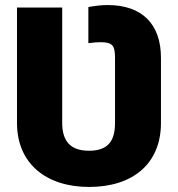

<svg xmlns="http://www.w3.org/2000/svg" viewBox="-20 -737 710 767"><path d="M335.9 9.8C510.7 9.8 623 -83 623 -246.1V-505.9C623 -641.6 546.9 -716.8 410.2 -716.8C383.8 -716.8 362.3 -713.9 333 -709V-564.5C352.5 -567.4 368.2 -568.4 381.8 -568.4C429.7 -568.4 439.5 -554.7 439.5 -505.9V-246.1C439.5 -175.8 413.1 -134.8 335.9 -134.8C258.8 -134.8 228.5 -175.8 228.5 -246.1V-707H47.9V-246.1C47.9 -82 166 9.8 335.9 9.8Z"/></svg>

Font: Pretendard Black
Style: Regular
Weight: 900
Designer: Base glyphs from Inter by Rasmus Andersson; Hangeul glyphs from Noto Sans CJK(Source Han Sans) by Jang Soo-young and Kan
Foundry: Kil Hyung-jin
Version: Version 1.309;Glyphs 3.2 (3225)